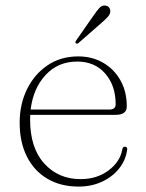

<svg xmlns="http://www.w3.org/2000/svg" viewBox="-20 -678 539 708"><path d="M447.5 -285.5Q447.5 -254.5 406.5 -254.5H91.5Q91 -246 91 -237.5Q91 -132.5 143.2 -75Q195.5 -17.5 277 -17.5Q337.5 -17.5 380.2 -49.5Q423 -81.5 431 -127Q432.5 -137 440.5 -137Q450 -137 449 -126.5Q444 -88 419.5 -57Q395 -26 356.2 -8Q317.5 10 270 10Q203.5 10 154.5 -19Q105.5 -48 79 -101Q52.5 -154 52.5 -225.5Q52.5 -293.5 79.5 -348.8Q106.5 -404 155 -437Q203.5 -470 268.5 -470Q319.5 -470 360 -446.8Q400.5 -423.5 424 -382Q447.5 -340.5 447.5 -285.5ZM264.5 -451Q194.5 -451 148.5 -401.8Q102.5 -352.5 93 -274H383Q406.5 -274 406.5 -293.5Q406.5 -362.5 368 -406.8Q329.5 -451 264.5 -451ZM325.5 -621.5Q337.5 -639 346.8 -649Q356 -659 368 -657.5Q378 -656.5 382.8 -649.5Q387.5 -642.5 386.5 -634Q385.5 -624.5 377.2 -615.5Q369 -606.5 357.5 -596.5L269.5 -519.5Q264 -515 260 -518.5Q255.5 -521.5 261 -529Z"/></svg>

Font: Fraunces 9pt Thin
Style: Regular
Weight: 100
Version: Version 1.000;[b76b70a41]